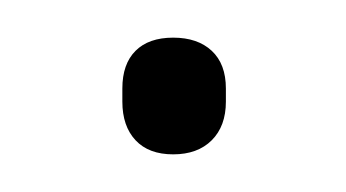

<svg xmlns="http://www.w3.org/2000/svg" viewBox="-20 -467 184 102"><path d="M72 -385Q59 -385 52 -392.5Q45 -400 45 -413V-420Q45 -433 52 -440Q59 -447 72 -447Q85 -447 92.5 -440Q100 -433 100 -420V-413Q100 -400 92.5 -392.5Q85 -385 72 -385Z"/></svg>

Font: Sofia Sans Extra Condensed ExtraLight
Style: Regular
Weight: 250
Designer: Botio Nikoltchev, Ani Petrova
Foundry: lettersoup
Version: Version 4.101